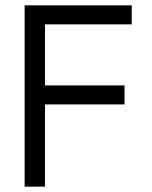

<svg xmlns="http://www.w3.org/2000/svg" viewBox="-20 -697 568 717"><path d="M72 0V-677H472V-606H148V-378H445V-307H148V0Z"/></svg>

Font: PlemolJP
Style: Regular
Weight: 400
Monospace: yes
Version: v2.0.4; ttfautohint (v1.8.4.7-5d5b-dirty) -l 6 -r 45 -G 200 